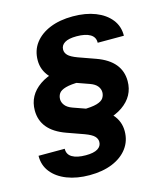

<svg xmlns="http://www.w3.org/2000/svg" viewBox="-116 -814 798 949"><g transform="rotate(-15 283.0 -340.0)"><path d="M266 -181 272 -272Q322 -272 347.5 -279.5Q373 -287 382 -300.5Q391 -314 391 -330Q391 -347 379.5 -361.5Q368 -376 343 -385L264 -413Q189 -440 156 -477.5Q123 -515 123 -564Q123 -615 151 -652Q179 -689 229 -709.5Q279 -730 346 -730Q412 -730 461.5 -710.5Q511 -691 539 -655.5Q567 -620 566 -572H432Q433 -601 408.5 -615.5Q384 -630 339 -630Q298 -630 278 -617.5Q258 -605 258 -583Q258 -567 270.5 -554Q283 -541 318 -528L405 -497Q466 -475 496 -438.5Q526 -402 526 -351Q526 -274 459 -227.5Q392 -181 266 -181ZM225 50Q160 50 110 30.5Q60 11 32 -24.5Q4 -60 5 -108H139Q138 -79 162.5 -64.5Q187 -50 232 -50Q273 -50 293 -62.5Q313 -75 313 -97Q313 -113 300.5 -126Q288 -139 253 -152L166 -183Q105 -205 75 -241.5Q45 -278 45 -329Q45 -406 112 -452.5Q179 -499 305 -499L299 -408Q250 -408 224 -400.5Q198 -393 189 -380Q180 -367 180 -350Q180 -334 191.5 -319Q203 -304 228 -295L307 -267Q382 -240 415 -203Q448 -166 448 -116Q448 -66 420 -28.5Q392 9 342 29.5Q292 50 225 50Z"/></g></svg>

Font: Instrument Sans
Style: Bold Italic
Weight: 700
Italic angle: -13°
Designer: Rodrigo Fuenzalida
Foundry: fragTYPE
Version: Version 1.000;gftools[0.9.28]